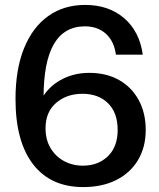

<svg xmlns="http://www.w3.org/2000/svg" viewBox="-20 -750 647 780"><path d="M318 10Q186 10 114.5 -82.5Q43 -175 43 -348Q43 -468 77.5 -553.5Q112 -639 175.5 -684.5Q239 -730 326 -730Q422 -730 484.5 -676Q547 -622 560 -528H451Q443 -584 409.5 -613.5Q376 -643 325 -643Q241 -643 199 -571Q157 -499 157 -354V-289L131 -298Q141 -345 171 -380Q201 -415 245.5 -434.5Q290 -454 343 -454Q412 -454 463.5 -425Q515 -396 543.5 -343.5Q572 -291 572 -222Q572 -152 540.5 -99.5Q509 -47 452 -18.5Q395 10 318 10ZM317 -77Q379 -77 418.5 -115.5Q458 -154 458 -222Q458 -292 419 -330.5Q380 -369 315 -369Q251 -369 208 -332Q165 -295 165 -229Q165 -183 185 -149Q205 -115 239.5 -96Q274 -77 317 -77Z"/></svg>

Font: Instrument Sans Medium
Style: Regular
Weight: 500
Designer: Rodrigo Fuenzalida
Foundry: fragTYPE
Version: Version 1.000;gftools[0.9.28]